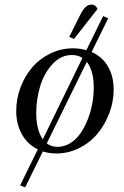

<svg xmlns="http://www.w3.org/2000/svg" viewBox="-20 -663 543 838"><path d="M50.8 -178.2Q50.8 -231 69.3 -280.8Q87.9 -330.6 120.1 -368.4Q152.3 -406.2 199.2 -429.2Q246.1 -452.1 298.8 -452.1Q328.1 -452.1 356.9 -443.8L430.2 -592.8L452.1 -583L379.9 -436Q425.8 -416 450.9 -373.3Q476.1 -330.6 476.1 -272Q476.1 -219.2 457 -168.9Q438 -118.7 405.5 -79.6Q373 -40.5 325.9 -16.8Q278.8 6.8 226.1 6.8Q193.8 6.8 167 -2L89.8 154.8L67.9 146L145 -11.2Q100.1 -32.7 75.4 -77.1Q50.8 -121.6 50.8 -178.2ZM138.2 -169.9Q138.2 -95.2 167 -55.2L339.8 -410.2Q319.8 -422.9 293.9 -422.9Q245.6 -422.9 209 -383.1Q172.4 -343.3 155.3 -286.6Q138.2 -230 138.2 -169.9ZM184.1 -37.1Q204.6 -22 231 -22Q260.7 -22 286.9 -38.3Q313 -54.7 331.3 -81.3Q349.6 -107.9 363 -141.8Q376.5 -175.8 382.8 -211.2Q389.2 -246.6 389.2 -279.8Q389.2 -354 358.9 -393.1ZM282.2 -502 328.1 -594.2Q341.8 -621.6 353.5 -632.3Q365.2 -643.1 380.9 -643.1Q396.5 -643.1 405.8 -624L303.2 -493.2Z"/></svg>

Font: Dihjauti S
Style: Bold Italic
Weight: 700
Italic angle: -9°
Designer: T. Christopher White
Version: Version 3.0.0